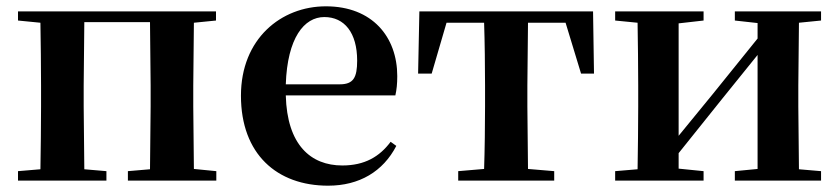

<svg xmlns="http://www.w3.org/2000/svg" viewBox="-20 -572 2658 608"><path d="M37 -507 108 -500C109 -442 110 -357 110 -301V-235C110 -179 109 -94 108 -36L37 -30V0H317V-30L247 -36L245 -235V-301L247 -502H455L457 -301V-235L455 -36L385 -30V0H665V-30L594 -37L592 -235V-301L594 -500L664 -507V-536H37Z M1019 16C1118 16 1193 -29 1235 -110L1217 -123C1182 -76 1135 -48 1064 -48C964 -48 889 -113 885 -270H1232C1236 -288 1238 -306 1238 -331C1238 -455 1159 -552 1012 -552C870 -552 743 -449 743 -269C743 -84 857 16 1019 16ZM885 -305C890 -452 943 -518 1007 -518C1071 -518 1111 -468 1111 -380C1111 -326 1099 -305 1056 -305Z M1512 0H1735V-30L1652 -37L1650 -235V-301L1652 -500H1771L1820 -339H1861L1858 -536H1308L1304 -339H1347L1394 -500H1513C1515 -443 1516 -357 1516 -301V-235C1516 -179 1515 -95 1513 -37L1431 -30V0Z M2307 -507 2379 -499V-450L2237 -274L2129 -142V-498L2208 -507V-536H1928V-507L1999 -500C2000 -442 2001 -357 2001 -301V-235C2001 -179 2000 -94 1999 -36L1928 -30V0H2208V-30L2129 -38V-87L2266 -258L2379 -398V-37L2307 -30V0H2580V-30L2510 -36L2508 -235V-301L2510 -500L2580 -507V-536H2307Z"/></svg>

Font: Noto Serif CJK KR
Style: Bold
Weight: 700
Designer: Ryoko NISHIZUKA 西塚涼子 (kana & ideographs); Frank Grießhammer (Latin, Greek & Cyrillic); Wenlong ZHANG 张文龙 (bopomofo); San
Foundry: Adobe
Version: Version 2.001;hotconv 1.1.0;makeotfexe 2.6.0